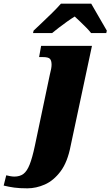

<svg xmlns="http://www.w3.org/2000/svg" viewBox="-160 -786 602 1046"><path d="M-11 240Q-54 240 -82.5 236Q-111 232 -140 225L-126 169Q-119 171 -105.5 173.5Q-92 176 -82 176Q-52 176 -32.5 161.5Q-13 147 1.5 110.5Q16 74 30 8L111 -377Q121 -415 121 -433Q121 -456 112 -465.5Q103 -475 74 -475H53L64 -536H341L225 8Q208 97 170 147.5Q132 198 84.5 219Q37 240 -11 240ZM23 -619Q43 -638 69.5 -663Q96 -688 123.5 -715Q151 -742 172 -766H337Q348 -747 363.5 -720Q379 -693 395 -665.5Q411 -638 422 -619L419 -606H336Q328 -617 311.5 -634Q295 -651 277 -668Q259 -685 247 -696Q229 -685 205 -668Q181 -651 159 -634Q137 -617 124 -606H20Z"/></svg>

Font: Noto Serif Black
Style: Italic
Weight: 900
Italic angle: -12°
Designer: Monotype Design Team
Foundry: Monotype Imaging Inc.
Version: Version 2.013